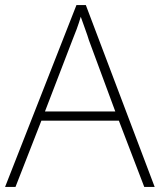

<svg xmlns="http://www.w3.org/2000/svg" viewBox="-20 -829 630 756"><path d="M548 -93 448 -354H143L41 -93H0L281 -809H318L589 -93ZM330 -671Q325 -688 316 -712.5Q307 -737 298 -763Q291 -739 282 -714.5Q273 -690 265 -671L157 -390H434Z"/></svg>

Font: Noto Sans Kannada UI ExtraLight
Style: Regular
Weight: 200
Designer: Jelle Bosma - Monotype Design Team
Foundry: Monotype Imaging Inc.
Version: Version 2.005; ttfautohint (v1.8.4.7-5d5b)